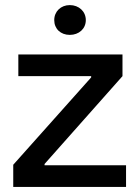

<svg xmlns="http://www.w3.org/2000/svg" viewBox="-20 -734 546 754"><path d="M254 -597C290 -597 317 -621 317 -655C317 -689 290 -714 254 -714C219 -714 193 -689 193 -655C193 -621 218 -597 254 -597ZM32 0H475V-85H155V-90L461 -435V-520H52V-435H338V-430L32 -87Z"/></svg>

Font: Fixel Display Medium
Style: Regular
Weight: 500
Designer: AlfaBravo + MacPaw
Foundry: Kyrylo Tkachov, Marchela Mozhyna, Serhii Makarenko, Maria Weinstein, Zakhar Kryvoshyya
Version: Version 1.211